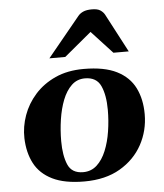

<svg xmlns="http://www.w3.org/2000/svg" viewBox="-54 -809 744 871"><g transform="rotate(-5 318.0 -373.5)"><path d="M41 -205.6Q39.6 -257.8 57.9 -309.1Q76.2 -360.4 113.5 -402.3Q150.9 -444.3 206.5 -469.7Q262.2 -495.1 335.9 -495.1Q429.7 -495.1 486.3 -466.6Q543 -438 568.6 -386.5Q594.2 -335 594.2 -266.6Q594.2 -191.9 559.6 -128.2Q524.9 -64.5 458.3 -25.4Q391.6 13.7 295.4 13.7Q205.6 13.7 150.1 -13.7Q94.7 -41 68.8 -90.3Q43 -139.6 41 -205.6ZM293.5 -28.8Q330.1 -28.8 356 -52.5Q381.8 -76.2 397.9 -115.5Q414.1 -154.8 421.6 -203.1Q429.2 -251.5 429.2 -300.8Q429.2 -368.2 409.9 -410.2Q390.6 -452.1 337.9 -452.1Q302.2 -452.1 277.1 -428.2Q252 -404.3 236.3 -364.5Q220.7 -324.7 213.4 -275.9Q206.1 -227.1 206.1 -177.7Q206.1 -112.3 223.9 -70.6Q241.7 -28.8 293.5 -28.8ZM185.5 -556.6 333 -736.3Q341.8 -747.6 356.9 -754.4Q372.1 -761.2 397 -761.2Q422.4 -761.2 435.3 -752.4Q448.2 -743.7 454.6 -731.9L546.9 -556.6H477.1L381.8 -659.7L257.8 -556.6Z"/></g></svg>

Font: Gelasio
Style: Italic
Weight: 400
Italic angle: -8.5°
Designer: Eben Sorkin
Foundry: Eben Sorkin
Version: Version 1.008